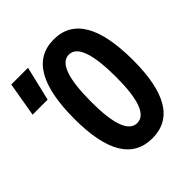

<svg xmlns="http://www.w3.org/2000/svg" viewBox="-199 -836 979 979"><g transform="rotate(-45 290.5 -346.5)"><path d="M341.8 9.8C482.9 9.8 553.7 -106.4 553.7 -341.8C553.7 -583 482.9 -703.1 341.8 -703.1C200.7 -703.1 129.9 -583 129.9 -341.8C129.9 -106.4 200.7 9.8 341.8 9.8ZM341.8 -100.1C282.2 -100.1 252 -180.2 252 -341.8C252 -510.3 282.2 -593.8 341.8 -593.8C401.4 -593.8 431.6 -510.3 431.6 -341.8C431.6 -180.2 401.4 -100.1 341.8 -100.1ZM-5.4 -507.8H103L147 -693.4H26.4Z"/></g></svg>

Font: Cascadia Code PL SemiBold
Style: Regular
Weight: 600
Monospace: yes
Designer: Aaron Bell
Foundry: Saja Typeworks
Version: Version 2404.023